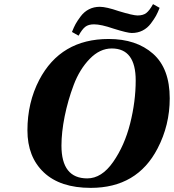

<svg xmlns="http://www.w3.org/2000/svg" viewBox="-20 -896 843 931"><path d="M329 -741Q338 -764 346.5 -779.5Q355 -795 371.5 -817Q388 -839 411.5 -851Q435 -863 464 -863Q495 -863 556 -842Q625 -821 647 -821Q674 -821 689.5 -833Q705 -845 722 -876L754 -858Q745 -835 736.5 -819.5Q728 -804 711.5 -782Q695 -760 671.5 -748Q648 -736 619 -736Q598 -736 531 -757Q470 -778 436 -778Q409 -778 393.5 -766Q378 -754 361 -723ZM113 -264Q113 -398 170 -508Q274 -707 507 -707Q641 -707 722 -635.5Q803 -564 803 -419Q803 -289 744 -176Q645 15 420 15Q272 15 192.5 -60Q113 -135 113 -264ZM278 -190Q278 -31 403 -31Q473 -31 528.5 -110.5Q584 -190 611 -297Q638 -404 638 -506Q638 -661 522 -661Q464 -661 415 -610.5Q366 -560 337.5 -484.5Q309 -409 293.5 -331.5Q278 -254 278 -190Z"/></svg>

Font: Lingua Franca
Style: Bold Italic
Weight: 700
Italic angle: -13°
Version: Version 1.19